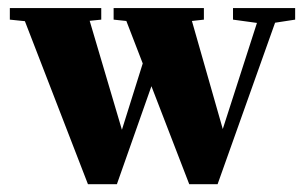

<svg xmlns="http://www.w3.org/2000/svg" viewBox="-20 -455 776 486"><path d="M202.6 11.2 43 -401.4 4.9 -405.3V-434.6H236.3V-405.3L207 -402.3L288.6 -126.5L341.3 -294.4L299.8 -401.9L267.6 -405.3V-434.6H496.1V-405.3L465.8 -401.9L543.9 -128.4L630.4 -397L569.8 -405.3V-434.6H727.1V-405.3L676.3 -397.5L530.8 11.2H459L363.3 -236.8L275.9 11.2Z"/></svg>

Font: Elstob Grade
Style: Regular
Weight: 400
Designer: Peter S. Baker
Version: Version 1.015